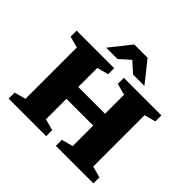

<svg xmlns="http://www.w3.org/2000/svg" viewBox="-215 -1174 1412 1412"><g transform="rotate(45 491.0 -467.5)"><path d="M351.5 -86.5 440.5 -62.5V0H50V-62.5L138.5 -86.5V-620.5L50 -644.5V-707H440.5V-644.5L351.5 -620.5V-422.5H630V-620.5L541 -644.5V-707H931.5V-644.5L843 -620.5V-86.5L931.5 -62.5V0H541V-62.5L630 -86.5V-299.5H351.5ZM572 -772 491 -844.5 410 -772H292L422 -935H560L690 -772Z"/></g></svg>

Font: Newsreader Caption
Style: Bold
Weight: 700
Designer: Hugues Gentile
Foundry: Production Type
Version: Version 1.001